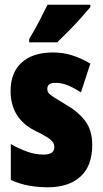

<svg xmlns="http://www.w3.org/2000/svg" viewBox="-20 -786 436 816"><path d="M372 -170Q372 -81 322 -35.5Q272 10 183 10Q143 10 103.5 3Q64 -4 26 -21V-174Q56 -156 92.5 -142.5Q129 -129 166 -129Q211 -129 211 -161Q211 -170 206.5 -179Q202 -188 184.5 -200Q167 -212 128 -231Q25 -283 25 -400Q25 -477 72 -520Q119 -563 205 -563Q248 -563 286 -551Q324 -539 364 -516L324 -393Q299 -410 271.5 -422Q244 -434 215 -434Q181 -434 181 -408Q181 -399 185.5 -392Q190 -385 207 -374Q224 -363 259 -342Q309 -314 340.5 -274Q372 -234 372 -170ZM364 -756Q350 -739 326.5 -712.5Q303 -686 275.5 -658Q248 -630 223 -606H104V-620Q128 -660 147 -696.5Q166 -733 182 -766H364Z"/></svg>

Font: Noto Sans Malayalam ExtraCondensed Black
Style: Regular
Weight: 900
Width: 2
Designer: Jelle Bosma - Monotype Design Team
Foundry: Monotype Imaging Inc.
Version: Version 2.104; ttfautohint (v1.8.4.7-5d5b)